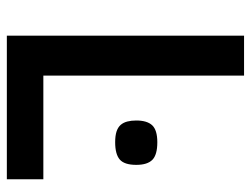

<svg xmlns="http://www.w3.org/2000/svg" viewBox="-104 -612 716 547"><g transform="rotate(90 253.5 -338.0)"><path d="M81.1 0V-675.8H194.8V-104H490.2V0ZM449.2 -368.7Q449.2 -335 434.1 -321.8Q418.9 -308.6 384.8 -308.6Q366.2 -308.6 354.2 -312.5Q342.3 -316.4 335.4 -324.2Q328.6 -332 325.7 -343.3Q322.8 -354.5 322.8 -368.7Q322.8 -399.4 336.4 -414.1Q350.1 -428.7 384.8 -428.7Q420.4 -428.7 434.8 -414.6Q449.2 -400.4 449.2 -368.7Z"/></g></svg>

Font: Clear Sans Medium
Style: Regular
Weight: 500
Foundry: Intel Corporation
Version: Version 1.00